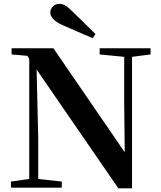

<svg xmlns="http://www.w3.org/2000/svg" viewBox="-20 -997 855 1020"><path d="M487.4 -816 472.2 -794.3Q431.9 -811.1 391.7 -828.9Q351.6 -846.7 310.8 -864.2Q274.1 -881.2 260.6 -898.4Q247.1 -915.6 247.1 -930.5Q247.1 -948.1 260.7 -962.3Q274.4 -976.5 295.8 -976.5Q312.7 -976.5 328.3 -966.9Q344 -957.3 368.4 -932.7Q396.6 -905.6 426.9 -875.8Q457.2 -846.1 487.4 -816ZM38.2 0V-32.6L143.5 -47.3H171.3L308.2 -32.6V0ZM135.4 0V-713.4H172.6L183.1 -260.5V0ZM509.4 -707.9V-740.5H779.8V-707.9L674.8 -694.2H648.1ZM608.8 3.6 161.7 -646.1 159 -649.2 125.1 -700.4 41.5 -707.9V-740.5H263.8L662.2 -159.6L643 -152.8L639.8 -449.6V-740.5H681.4V3.6Z"/></svg>

Font: Noto Serif KR ExtraLight
Style: Regular
Weight: 200
Designer: Ryoko NISHIZUKA 西塚涼子 (kana & ideographs); Frank Grießhammer (Latin, Greek & Cyrillic); Wenlong ZHANG 张文龙 (bopomofo); San
Foundry: Adobe
Version: Version 2.002-H1;hotconv 1.1.0;makeotfexe 2.6.0